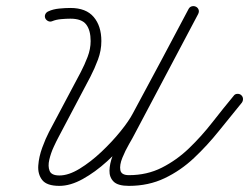

<svg xmlns="http://www.w3.org/2000/svg" viewBox="-20 -590 814 627"><path d="M151 -521Q144 -518 137.5 -521Q131 -524 128 -530Q125 -537 128 -543.5Q131 -550 138 -553Q153 -560 173 -562Q193 -564 210 -564Q210 -564 210 -564Q210 -564 210 -564Q261 -564 286 -534.5Q311 -505 311 -456Q311 -425 300 -395.5Q289 -366 275 -339Q249 -290 223 -240.5Q197 -191 171 -142Q165 -131 155.5 -110.5Q146 -90 141 -68.5Q136 -47 142 -32Q148 -17 174 -17Q204 -17 240 -39Q276 -61 311 -94Q346 -127 373.5 -161Q401 -195 414 -220Q460 -305 505.5 -390.5Q551 -476 596 -561Q600 -568 607 -569.5Q614 -571 620 -568Q626 -565 628.5 -558.5Q631 -552 627 -544Q575 -446 523 -347.5Q471 -249 419 -151Q414 -141 401.5 -119.5Q389 -98 379.5 -74.5Q370 -51 373 -34.5Q376 -18 401 -18Q460 -18 508.5 -42.5Q557 -67 597.5 -106Q638 -145 673.5 -190.5Q709 -236 743 -277Q743 -277 743 -277Q743 -277 743 -277Q747 -283 754.5 -283.5Q762 -284 767 -280Q773 -275 773.5 -268Q774 -261 770 -255Q733 -210 695 -162.5Q657 -115 613.5 -74Q570 -33 517.5 -8Q465 17 401 17Q365 17 351 3Q337 -11 337.5 -33Q338 -55 347.5 -80.5Q357 -106 368.5 -129Q380 -152 389 -167Q440 -266 492 -364Q544 -462 596 -561Q600 -568 607 -569.5Q614 -571 620 -568Q626 -565 628.5 -558.5Q631 -552 627 -544Q582 -459 536.5 -374Q491 -289 445 -204Q429 -174 398.5 -136Q368 -98 329.5 -63Q291 -28 250.5 -5.5Q210 17 174 17Q133 17 118 -2Q103 -21 105 -49.5Q107 -78 118 -108Q129 -138 140 -159Q166 -208 192 -257Q218 -306 244 -355Q256 -378 266 -404Q276 -430 276 -456Q276 -491 261.5 -510Q247 -529 210 -529Q210 -529 210 -529Q210 -529 210 -529Q196 -529 179.5 -527.5Q163 -526 151 -521Q151 -521 151 -521Q151 -521 151 -521Z"/></svg>

Font: FRB American Cursive
Style: Italic
Weight: 400
Italic angle: -25°
Version: Version 2.0;Modular Font Editor K font №1